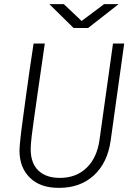

<svg xmlns="http://www.w3.org/2000/svg" viewBox="-20 -896 640 926"><path d="M262 10Q174 10 124 -39Q74 -88 74 -170Q74 -185 78 -223.5Q82 -262 89.5 -316.5Q97 -371 105.5 -434.5Q114 -498 123.5 -563Q133 -628 142 -686H196Q176 -549 163.5 -460.5Q151 -372 143.5 -320Q136 -268 133 -241Q130 -214 129 -201Q128 -188 128 -177Q128 -109 165 -73.5Q202 -38 269 -38Q347 -38 397.5 -86.5Q448 -135 460 -222L525 -686H579L514 -220Q499 -111 433 -50.5Q367 10 266 10ZM335 -761 218 -876H288L385 -784H359L482 -876H552L405 -761Z"/></svg>

Font: Chivo Mono Medium Thin
Style: Italic
Weight: 250
Italic angle: -8.05°
Monospace: yes
Version: Version 1.008